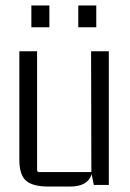

<svg xmlns="http://www.w3.org/2000/svg" viewBox="-20 -678 477 704"><path d="M161 -578H95V-658H161ZM333 -578H267V-658H333ZM237 6H157Q100 6 75.5 -15.5Q51 -37 51 -91V-490H116V-55Q116 -47 124 -47H315L314 -490H379V0H324L316 -39Q302 6 237 6Z"/></svg>

Font: Gemunu Libre Light
Style: Regular
Weight: 300
Designer: Puspanada Ekanayake, Sola Matas, Pathum Egodawatta, Kosala Senevirathne
Foundry: mooniak
Version: Version 1.100